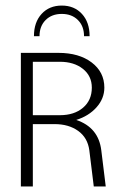

<svg xmlns="http://www.w3.org/2000/svg" viewBox="-20 -670 430 690"><path d="M122 -540H102Q102 -590 129.5 -620Q157 -650 202 -650Q247 -650 274.5 -620Q302 -590 302 -540H282Q282 -576 260 -598Q238 -620 202 -620Q166 -620 144 -598Q122 -576 122 -540ZM55 0V-480H190Q264 -480 309.5 -445.5Q355 -411 355 -355Q355 -316 327 -284.5Q299 -253 254 -239Q334 -212 344 -130L360 0H317L301 -130Q295 -175 261 -199.5Q227 -224 176 -224H98V0ZM98 -256H195Q247 -256 278.5 -283Q310 -310 310 -355Q310 -397 278 -422.5Q246 -448 195 -448H98Z"/></svg>

Font: Glametrix
Style: Light
Weight: 300
Designer: gluk
Foundry: gluk
Version: Version 0.40